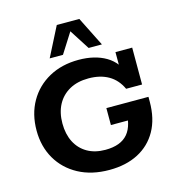

<svg xmlns="http://www.w3.org/2000/svg" viewBox="-118 -903 933 1014"><g transform="rotate(-15 349.0 -396.0)"><path d="M356 10Q259.2 10 187.5 -28.6Q115.9 -67.2 76.5 -135.1Q37.2 -203 37.2 -290Q37.2 -379.8 76.3 -448.3Q115.4 -516.8 185.4 -555.4Q255.4 -594 347.4 -594Q435.9 -594 497 -558Q558 -522 581.1 -447.3L546.9 -469.1V-583H638.4V-381.3H551.2Q526.8 -434.2 481.7 -460Q436.7 -485.9 372.9 -485.9Q312.1 -485.9 268.6 -461.6Q225.1 -437.2 201.9 -393.7Q178.7 -350.2 178.7 -291.3Q178.7 -232.8 200.8 -189.3Q223 -145.8 264.4 -121.9Q305.8 -98.1 362.6 -98.1Q447.2 -98.1 485.9 -144.2Q524.6 -190.2 521.2 -284.9L578 -217.1H424V-309.7H654.1V-283.6Q654.1 -190.3 617.4 -124.8Q580.6 -59.3 513.9 -24.6Q447.3 10 356 10ZM202.8 -640.8 284.6 -801.5H407.8L488.3 -640.8H415.7L345.2 -750.8L275.4 -640.8Z"/></g></svg>

Font: Rokkitt SemiBold
Style: Regular
Weight: 600
Designer: Vernon Adams
Foundry: Vernon Adams
Version: Version 3.103